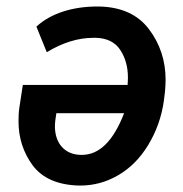

<svg xmlns="http://www.w3.org/2000/svg" viewBox="-20 -558 558 587"><path d="M283.7 -538.1C281.2 -538.1 279.3 -538.1 276.9 -538.1C202.1 -538.1 134.8 -517.1 91.3 -476.6L123 -398.4C171.4 -427.7 218.8 -442.4 265.6 -442.4C268.1 -442.4 270.5 -442.4 272.9 -442.4C307.1 -441.4 332 -429.2 347.7 -405.3C363.3 -381.3 371.1 -353.5 371.1 -321.3C371.1 -314 370.6 -306.2 370.1 -298.3H49.8L39.1 -228.5C37.1 -214.4 36.6 -200.7 36.6 -187C36.6 -136.2 51.3 -91.3 80.1 -52.2C109.4 -13.2 156.2 7.3 220.2 9.3C222.2 9.3 224.1 9.3 225.6 9.3C266.1 9.3 304.7 -1 340.8 -22C377.4 -43 408.2 -73.7 433.1 -114.7C458 -155.8 474.1 -200.7 481 -250L484.4 -277.8C485.4 -290 486.3 -301.8 486.3 -313.5C486.3 -372.6 469.2 -424.3 435.1 -469.2C401.4 -513.7 350.6 -536.6 283.7 -538.1ZM227.1 -84.5C183.6 -85 154.3 -112.8 148.9 -156.2C148.4 -160.6 147.9 -165 147.9 -170.4C147.9 -181.6 149.4 -195.8 152.3 -211.9H359.4C326.7 -127 283.7 -84.5 230.5 -84.5C229.5 -84.5 228 -84.5 227.1 -84.5Z"/></svg>

Font: Roboto Medium
Style: Italic
Weight: 500
Italic angle: -12°
Designer: Google
Version: Version 2.137; 2017